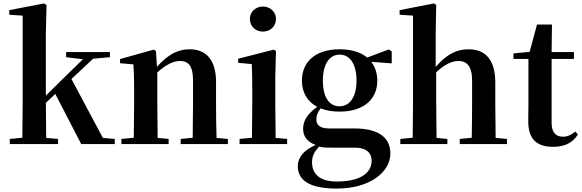

<svg xmlns="http://www.w3.org/2000/svg" viewBox="-20 -839 3389 1118"><path d="M365 -506 463 -494 344 -378 247 -282V-651L251 -810L236 -819L34 -780V-753L112 -748V-235L110 -37L37 -30V0H318V-30L249 -36C248 -93 247 -182 247 -240L302 -292L453 0H648V-30L579 -36L396 -379L522 -497L620 -506V-536H365Z M1101 0H1307V-30L1241 -36C1239 -93 1238 -177 1238 -235V-361C1238 -493 1178 -552 1085 -552C1020 -552 961 -526 894 -450L888 -542L875 -550L679 -495V-471L757 -464C760 -415 761 -376 761 -310V-235C761 -180 760 -94 759 -37L687 -30V0H962V-30L898 -36L896 -235V-417C946 -464 993 -484 1027 -484C1078 -484 1104 -454 1104 -370V-235L1102 -37L1032 -30V0Z M1511 -655C1553 -655 1587 -685 1587 -729C1587 -770 1553 -801 1511 -801C1469 -801 1435 -770 1435 -729C1435 -685 1469 -655 1511 -655ZM1446 0H1652V-30L1585 -36C1584 -94 1583 -180 1583 -235V-388L1587 -542L1574 -550L1367 -497V-473L1446 -466C1448 -418 1449 -375 1449 -308V-235L1447 -37L1375 -30V0Z M1957 -220C1894 -220 1860 -278 1860 -369C1860 -464 1897 -521 1958 -521C2018 -521 2056 -465 2056 -369C2056 -278 2019 -220 1957 -220ZM1957 -189C2102 -189 2177 -265 2177 -369C2177 -412 2164 -450 2142 -479L2261 -470V-540L2244 -551L2118 -504C2082 -534 2029 -552 1958 -552C1813 -552 1738 -476 1738 -369C1738 -303 1768 -248 1827 -217C1766 -173 1745 -132 1745 -89C1745 -44 1770 -12 1818 5C1748 36 1714 78 1714 128C1714 201 1767 259 1940 259C2140 259 2253 159 2253 55C2253 -31 2194 -91 2044 -91H1898C1844 -91 1822 -110 1822 -143C1822 -167 1830 -185 1847 -208C1877 -196 1914 -189 1957 -189ZM1838 15C1863 21 1887 21 1933 21H2048C2121 21 2144 59 2144 96C2144 170 2076 218 1940 218C1850 218 1797 180 1797 106C1797 68 1811 44 1838 15Z M2725 0H2932V-30L2866 -36L2864 -235V-359C2864 -495 2803 -552 2709 -552C2636 -552 2579 -521 2517 -449V-651L2520 -810L2507 -819L2307 -780V-753L2385 -748V-235L2383 -37L2311 -30V0H2585V-30L2522 -36C2521 -93 2520 -179 2520 -235V-418C2568 -464 2613 -484 2649 -484C2698 -484 2729 -454 2729 -370V-235C2729 -177 2728 -93 2727 -37L2657 -30V0Z M3201 16C3270 16 3316 -9 3345 -56L3330 -73C3303 -52 3285 -43 3258 -43C3217 -43 3192 -67 3192 -124V-496H3322V-536H3192L3194 -696H3107L3064 -537L2970 -528V-496H3057V-235C3057 -195 3056 -169 3056 -132C3056 -29 3105 16 3201 16Z"/></svg>

Font: Noto Serif CJK KR
Style: Bold
Weight: 700
Designer: Ryoko NISHIZUKA 西塚涼子 (kana & ideographs); Frank Grießhammer (Latin, Greek & Cyrillic); Wenlong ZHANG 张文龙 (bopomofo); San
Foundry: Adobe
Version: Version 2.001;hotconv 1.1.0;makeotfexe 2.6.0